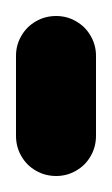

<svg xmlns="http://www.w3.org/2000/svg" viewBox="-20 -220 140 240"><path d="M0 -50.3H100V-150.3H0ZM50.3 -100Q36.3 -100 24.8 -93.3Q13.3 -86.7 6.7 -75.2Q0 -63.7 0 -50.3Q0 -36.3 6.7 -24.8Q13.3 -13.3 24.8 -6.7Q36.3 0 50.3 0Q63.7 0 75.2 -6.7Q86.7 -13.3 93.3 -24.8Q100 -36.3 100 -50.3Q100 -63.7 93.3 -75.2Q86.7 -86.7 75.2 -93.3Q63.7 -100 50.3 -100ZM50.3 -200Q36.3 -200 24.8 -193.3Q13.3 -186.7 6.7 -175.2Q0 -163.7 0 -150.3Q0 -136.3 6.7 -124.8Q13.3 -113.3 24.8 -106.7Q36.3 -100 50.3 -100Q63.7 -100 75.2 -106.7Q86.7 -113.3 93.3 -124.8Q100 -136.3 100 -150.3Q100 -163.7 93.3 -175.2Q86.7 -186.7 75.2 -193.3Q63.7 -200 50.3 -200Z"/></svg>

Font: Wavefont Thin
Style: Regular
Weight: 100
Monospace: yes
Version: Version 3.005;gftools[0.9.33]